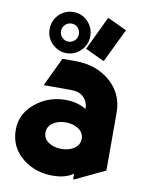

<svg xmlns="http://www.w3.org/2000/svg" viewBox="-86 -826 711 899"><g transform="rotate(10 269.5 -376.5)"><path d="M190.4 -621.1Q209 -621.1 221.7 -634.8Q232.9 -647 232.9 -664.1Q232.9 -681.6 221.2 -694.3Q209.5 -707 191.2 -707Q172.9 -707 160.4 -694.3Q147.9 -681.6 147.9 -664.1Q147.9 -646.5 160.4 -633.8Q172.9 -621.1 190.4 -621.1ZM191.4 -761.7Q230.5 -761.7 258.8 -733.4Q287.1 -704.1 287.1 -664.6Q287.1 -623.5 258.8 -595.2Q230 -566.4 190.4 -566.4Q151.4 -566.4 122.1 -595.2Q93.8 -623.5 93.8 -664.6Q93.8 -704.1 122.1 -733.4Q150.4 -761.7 191.4 -761.7ZM358.9 -761.7 446.8 -720.2 370.1 -561.5H365.2L278.3 -602.5L354 -761.7ZM306.6 -138.2Q331.1 -155.3 331.1 -183.6Q331.1 -212.4 305.7 -229.5Q280.8 -246.6 244.4 -246.6Q208 -246.6 183.3 -229.2Q158.7 -211.9 158.7 -183.3Q158.7 -154.8 183.6 -137.7Q208.5 -120.6 244.9 -120.6Q281.2 -120.6 306.6 -138.2ZM329.1 9.8H324.2V-17.1Q288.1 9.8 225.6 9.8Q144.5 9.8 85.4 -36.6Q19.5 -88.4 19.5 -172.4Q19.5 -256.8 96.7 -310.5Q153.3 -350.1 225.6 -350.1Q282.7 -350.1 324.2 -324.2Q324.2 -361.3 297.9 -383.8Q278.8 -400.4 238.8 -400.4H114.3V-405.3L177.2 -537.1H238.8Q337.9 -537.1 403.8 -480.5Q470.7 -422.9 470.7 -332.5V-57.6Z"/></g></svg>

Font: Nova Round
Style: Bold
Weight: 700
Designer: Wojciech Kalinowski "wmk69" (wmk69@o2.pl)
Foundry: Wojciech Kalinowski "wmk69" (wmk69@o2.pl)
Version: Version 3.1.0; 2021-05-23